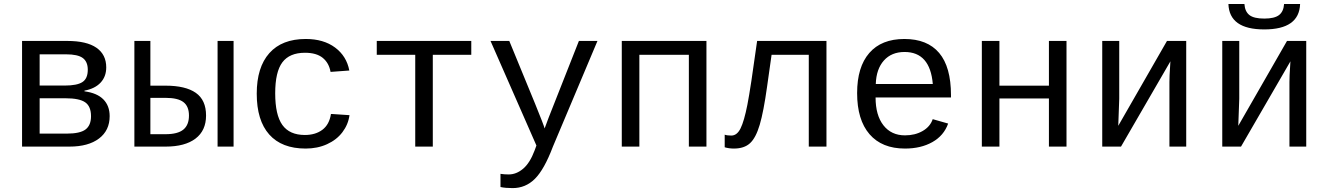

<svg xmlns="http://www.w3.org/2000/svg" viewBox="-20 -733 6641 960"><path d="M315.9 -528.3Q413.6 -528.3 462.4 -494.1Q511.2 -460 511.2 -396Q511.2 -350.1 482.9 -319.8Q454.6 -289.6 402.3 -279.8V-276.4Q465.3 -268.1 496.8 -236.1Q528.3 -204.1 528.3 -152.3Q528.3 -80.6 474.9 -40.3Q421.4 0 327.1 0H90.3V-528.3ZM178.2 -64.9H313Q380.4 -64.9 407.7 -85.7Q435.1 -106.4 435.1 -151.9Q435.1 -201.2 406 -221.4Q377 -241.7 307.1 -241.7H178.2ZM178.2 -461.4V-305.2H303.2Q365.7 -305.2 392.3 -322.8Q418.9 -340.3 418.9 -384.3Q418.9 -424.3 394 -442.9Q369.1 -461.4 310.1 -461.4Z M807.6 -304.7Q907.7 -304.7 959 -268.8Q1010.3 -232.9 1010.3 -155.3Q1010.3 -80.1 957.5 -40Q904.8 0 808.1 0H651.9V-528.3H731.9V-304.7ZM731.9 -62H807.6Q868.7 -62 896.7 -85Q924.8 -107.9 924.8 -155.3Q924.8 -201.2 897.2 -222.4Q869.6 -243.7 808.1 -243.7H731.9ZM1067.9 0V-528.3H1147.9V0Z M1263.7 -264.6Q1263.7 -396.5 1326.7 -467.3Q1389.6 -538.1 1508.8 -538.1Q1597.7 -538.1 1655.3 -495.4Q1712.9 -452.6 1726.6 -380.4L1632.8 -373.5Q1625 -418 1593.8 -443.6Q1562.5 -469.2 1504.9 -469.2Q1427.7 -469.2 1391.8 -421.4Q1356 -373.5 1356 -266.6Q1356 -158.2 1391.8 -108.2Q1427.7 -58.1 1504.4 -58.1Q1557.1 -58.1 1591.8 -84Q1626.5 -109.9 1634.8 -163.1L1727.5 -157.2Q1721.2 -110.4 1692.1 -72Q1663.1 -33.7 1615.2 -12Q1567.4 9.8 1508.3 9.8Q1388.7 9.8 1326.2 -60.5Q1263.7 -130.9 1263.7 -264.6Z M1863.8 -528.3H2336.4V-459H2144V0H2056.2V-459H1863.8Z M2543 207.5Q2506.8 207.5 2482.4 202.1V136.2Q2501 139.2 2523.4 139.2Q2562 139.2 2595.9 110.4Q2629.9 81.5 2653.3 18.6L2662.1 -5.4L2432.6 -528.3H2526.4L2655.3 -214.8Q2699.7 -105.5 2703.1 -90.8L2723.1 -144.5L2874.5 -528.3H2967.3L2744.6 0Q2701.2 114.7 2654.5 161.1Q2607.9 207.5 2543 207.5Z M3512.2 -528.3V0H3424.3V-459H3176.8V0H3088.9V-528.3Z M4023.9 0V-459H3837.9L3815.4 -299.8Q3797.9 -174.3 3778.6 -109.1Q3759.3 -43.9 3730.2 -17.1Q3701.2 9.8 3649.4 9.8Q3625 9.8 3603.5 3.4V-59.6Q3615.7 -55.2 3636.7 -55.2Q3665 -55.2 3682.9 -91.3Q3700.7 -127.4 3716.8 -208.7Q3732.9 -290 3765.6 -528.3H4112.3V0Z M4357.9 -245.6Q4357.9 -156.7 4397.2 -106.4Q4436.5 -56.2 4504.9 -56.2Q4555.2 -56.2 4593 -77.9Q4630.9 -99.6 4643.6 -137.2L4720.7 -115.2Q4699.2 -54.7 4641.8 -22.5Q4584.5 9.8 4504.9 9.8Q4389.6 9.8 4327.6 -62Q4265.6 -133.8 4265.6 -267.6Q4265.6 -397.9 4326.4 -468Q4387.2 -538.1 4502 -538.1Q4616.7 -538.1 4675.8 -468.3Q4734.9 -398.4 4734.9 -257.3V-245.6ZM4502.9 -473.1Q4437.5 -473.1 4399.4 -430.4Q4361.3 -387.7 4358.9 -313H4644Q4630.4 -473.1 4502.9 -473.1Z M4977.1 -528.3V-304.7H5224.6V-528.3H5312.5V0H5224.6V-240.7H4977.1V0H4889.2V-528.3Z M5576.2 -528.3V-239.3L5571.3 -104L5814.9 -528.3H5911.1V0H5827.1V-322.3Q5827.1 -354 5830.6 -402.8L5832 -426.3L5585 0H5491.2V-528.3Z M6176.3 -528.3V-239.3L6171.4 -104L6415 -528.3H6511.2V0H6427.2V-322.3Q6427.2 -354 6430.7 -402.8L6432.1 -426.3L6185.1 0H6091.3V-528.3ZM6301.3 -585.9Q6126.5 -585.9 6122.1 -712.9H6202.1Q6204.6 -675.3 6227.1 -657.7Q6249.5 -640.1 6301.3 -640.1Q6352.5 -640.1 6375.2 -657.7Q6397.9 -675.3 6400.4 -712.9H6480.5Q6476.1 -585.9 6301.3 -585.9Z"/></svg>

Font: Cousine
Style: Regular
Weight: 400
Monospace: yes
Designer: Steve Matteson
Foundry: Monotype Imaging Inc.
Version: Version 1.21